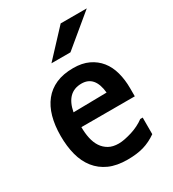

<svg xmlns="http://www.w3.org/2000/svg" viewBox="-184 -863 867 962"><g transform="rotate(-30 250.0 -382.5)"><path d="M258 -449Q172 -449 152 -344L345 -347Q335 -449 258 -449ZM261 -537Q312 -537 349 -519.5Q386 -502 410.5 -471.5Q435 -441 446.5 -398.5Q458 -356 458 -307V-260H149Q149 -225 155.5 -195Q162 -165 176.5 -143Q191 -121 214 -108Q237 -95 271 -95Q287 -95 307 -99Q327 -103 348 -109.5Q369 -116 389 -126Q409 -136 425 -148H439V-52Q402 -26 362.5 -14.5Q323 -3 269 -3Q207 -3 163.5 -22.5Q120 -42 91.5 -78Q63 -114 50 -163.5Q37 -213 37 -273Q37 -334 50.5 -382.5Q64 -431 91.5 -465.5Q119 -500 161 -518.5Q203 -537 261 -537ZM319 -762H470L289 -612H179Z"/></g></svg>

Font: D2Coding
Style: Bold
Weight: 700
Monospace: yes
Designer: Yong-Rak Park; Jeong-Hwan Yoon; Sang-Min Lee;
Foundry: NHN Corporation
Version: Version 1.3.2; Build 20180524